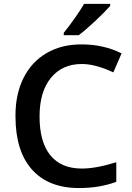

<svg xmlns="http://www.w3.org/2000/svg" viewBox="-20 -951 674 981"><path d="M397.9 -624Q297.9 -624 239.7 -552.7Q182.1 -481.9 182.1 -356Q182.1 -225.1 237.3 -157.5Q292.5 -89.8 397.9 -89.8Q470.7 -89.8 574.2 -122.1V-22Q488.8 9.8 383.8 9.8Q227.5 9.8 143.1 -85Q59.1 -179.2 59.1 -356.9Q58.1 -467.3 99.4 -551Q140.6 -634.8 218.3 -679.9Q295.9 -725.1 398.9 -724.1Q509.3 -724.1 601.1 -678.2L559.1 -581.1Q467.8 -624 397.9 -624ZM381.8 -771H305.7V-783.2Q333.5 -817.4 362.8 -859.4Q392.6 -901.4 409.7 -931.2H543V-920.9Q519.5 -893.6 466.8 -843.8Q415 -795.4 381.8 -771Z"/></svg>

Font: Open Sans
Style: SemiBold
Weight: 600
Foundry: Ascender Corporation
Version: Version 1.10